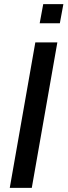

<svg xmlns="http://www.w3.org/2000/svg" viewBox="-20 -904 325 924"><path d="M150 -700H256L133 0H27ZM188 -884H285L268 -792H171Z"/></svg>

Font: Cabin Medium
Style: Italic
Weight: 500
Italic angle: -7°
Designer: Pablo Impallari
Foundry: Pablo Impallari. http://www.impallari.com Igino Marini. http://www.ikern.com
Version: Version 2.200